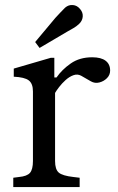

<svg xmlns="http://www.w3.org/2000/svg" viewBox="-20 -761 479 781"><path d="M34 0V-38L57 -41Q90 -44 102 -58Q114 -72 114 -106V-389Q114 -421 97 -434Q80 -447 36 -449V-482L187 -526H201V-446H210Q232 -478 268 -503Q304 -528 355 -528Q391 -528 409.5 -514Q428 -500 428 -474Q428 -456 415 -443Q402 -430 384 -425.5Q366 -421 350 -430L310 -453Q295 -461 278.5 -455Q262 -449 247 -435.5Q232 -422 220.5 -407Q209 -392 204 -383V-106Q204 -72 219 -59Q234 -46 279 -41L304 -38V0ZM141 -566 123 -590 205 -688Q216 -700 225.5 -710Q235 -720 245 -730Q259 -742 276.5 -740.5Q294 -739 306 -724Q318 -710 316.5 -693Q315 -676 301 -663Q290 -653 278.5 -646.5Q267 -640 253 -632Z"/></svg>

Font: Hedvig Letters Serif
Style: Regular
Weight: 400
Designer: Alexander Örn & Tor Weibull
Foundry: Kanon Foundry
Version: Version 1.000